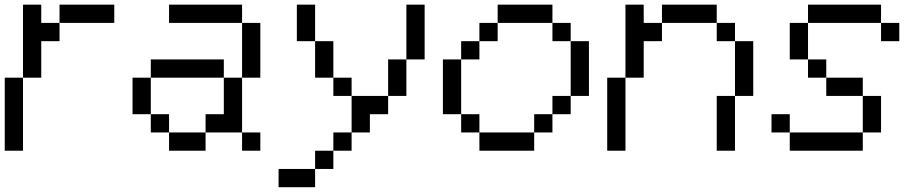

<svg xmlns="http://www.w3.org/2000/svg" viewBox="-20 -635 3886 809"><path d="M0 0V-307.7H76.9V0ZM76.9 -307.7V-615.4H153.8V-538.5H230.8V-461.5H153.8V-307.7ZM230.8 -538.5V-615.4H461.5V-538.5Z M692.3 0V-76.9H846.2V0ZM1000 0V-76.9H1076.9V0ZM615.4 -76.9V-153.8H692.3V-76.9ZM538.5 -153.8V-307.7H615.4V-153.8ZM846.2 -76.9V-153.8H923.1V-307.7H1000V-76.9ZM615.4 -307.7V-384.6H923.1V-307.7ZM1000 -307.7V-538.5H1076.9V-307.7ZM692.3 -538.5V-615.4H1000V-538.5Z M1153.8 153.8V76.9H1307.7V153.8ZM1307.7 76.9V0H1384.6V76.9ZM1384.6 0V-76.9H1461.5V0ZM1461.5 -76.9V-230.8H1615.4V-153.8H1538.5V-76.9ZM1384.6 -230.8V-307.7H1461.5V-230.8ZM1615.4 -230.8V-384.6H1692.3V-230.8ZM1307.7 -307.7V-461.5H1384.6V-307.7ZM1230.8 -461.5V-615.4H1307.7V-461.5ZM1692.3 -384.6V-615.4H1769.2V-384.6Z M2000 0V-76.9H2230.8V0ZM1923.1 -76.9V-153.8H2000V-76.9ZM2230.8 -76.9V-153.8H2307.7V-76.9ZM2307.7 -153.8V-230.8H2384.6V-153.8ZM1846.2 -153.8V-384.6H1923.1V-153.8ZM1923.1 -384.6V-461.5H2000V-384.6ZM2384.6 -230.8V-461.5H2461.5V-230.8ZM2000 -461.5V-538.5H2076.9V-461.5ZM2307.7 -461.5V-538.5H2384.6V-461.5ZM2076.9 -538.5V-615.4H2307.7V-538.5Z M3000 0V-230.8H3076.9V-461.5H3000V-538.5H2769.2V-615.4H3000V-538.5H3076.9V-461.5H3153.8V-230.8H3076.9V0ZM2538.5 0V-307.7H2615.4V-615.4H2692.3V-538.5H2769.2V-461.5H2692.3V-307.7H2615.4V0Z M3307.7 0V-76.9H3615.4V0ZM3230.8 -76.9V-153.8H3307.7V-76.9ZM3615.4 -76.9V-230.8H3692.3V-76.9ZM3461.5 -230.8V-307.7H3615.4V-230.8ZM3384.6 -307.7V-384.6H3461.5V-307.7ZM3307.7 -384.6V-538.5H3384.6V-384.6ZM3692.3 -461.5V-538.5H3769.2V-461.5ZM3384.6 -538.5V-615.4H3692.3V-538.5Z"/></svg>

Font: Mintsoda - Lime Green 13x16
Style: Regular
Weight: 400
Designer: Mintsoda-15
Version: Version 1.0